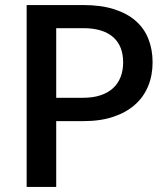

<svg xmlns="http://www.w3.org/2000/svg" viewBox="-20 -740 650 760"><path d="M202.5 -260.5H309.5C354.8 -260.5 394.6 -266.2 428.8 -277.8C462.9 -289.2 491.5 -305.2 514.5 -325.8C537.5 -346.2 554.8 -370.8 566.5 -399.2C578.2 -427.8 584 -459.2 584 -493.5C584 -527.2 578.5 -557.9 567.5 -585.8C556.5 -613.6 539.8 -637.4 517.2 -657.3C494.8 -677.1 466.2 -692.5 431.8 -703.5C397.2 -714.5 356.5 -720 309.5 -720H85.5V0H202.5ZM202.5 -353V-628.5H309.5C336.2 -628.5 359.4 -625.4 379.2 -619.3C399.1 -613.1 415.5 -604.2 428.5 -592.5C441.5 -580.8 451.2 -566.7 457.8 -550C464.2 -533.3 467.5 -514.5 467.5 -493.5C467.5 -472.2 464.2 -452.8 457.5 -435.5C450.8 -418.2 440.9 -403.4 427.8 -391.3C414.6 -379.1 398.1 -369.7 378.3 -363C358.4 -356.3 335.5 -353 309.5 -353Z"/></svg>

Font: Lato Semibold
Style: Regular
Weight: 600
Designer: Lukasz Dziedzic
Foundry: tyPoland Lukasz Dziedzic
Version: Version 2.006; 2014-01-15